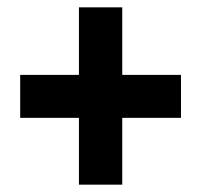

<svg xmlns="http://www.w3.org/2000/svg" viewBox="-20 -681 549 523"><path d="M195 -178V-360H35V-477H195V-661H313V-477H473V-360H313V-178Z"/></svg>

Font: Noto Sans Malayalam UI Condensed ExtraBold
Style: Regular
Weight: 800
Width: 3
Designer: Jelle Bosma - Monotype Design Team
Foundry: Monotype Imaging Inc.
Version: Version 2.104; ttfautohint (v1.8.4.7-5d5b)